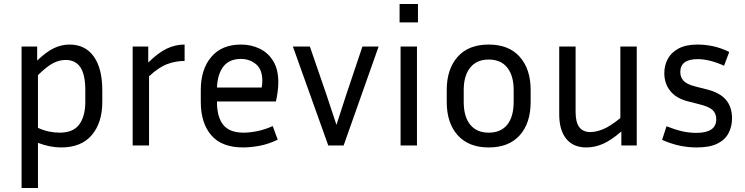

<svg xmlns="http://www.w3.org/2000/svg" viewBox="-20 -728 3727 961"><path d="M286 10Q230 10 170 -13V213H88V-495H166V-425Q212 -469 250 -487Q288 -505 328 -505Q407 -505 449.5 -445Q492 -385 492 -276V-218Q492 -114 439.5 -52Q387 10 286 10ZM308 -428Q279 -428 248 -413Q217 -398 170 -352V-88Q199 -75 226 -69.5Q253 -64 279 -64Q347 -64 377 -105.5Q407 -147 407 -218V-276Q407 -354 382.5 -391Q358 -428 308 -428Z M904 -423Q859 -423 816.5 -407Q774 -391 726 -346V0H644V-495H722V-415Q773 -465 815.5 -485Q858 -505 904 -505Z M1370 -29Q1325 -7 1280 1.5Q1235 10 1197 10Q1090 10 1037.5 -51Q985 -112 985 -218V-278Q985 -381 1037.5 -443Q1090 -505 1186 -505Q1237 -505 1279.5 -484.5Q1322 -464 1347.5 -422.5Q1373 -381 1373 -316Q1373 -274 1361 -220H1066V-218Q1066 -142 1097.5 -103Q1129 -64 1199 -64Q1231 -64 1269.5 -72Q1308 -80 1345 -97ZM1186 -433Q1128 -433 1098.5 -395.5Q1069 -358 1066 -290H1290Q1293 -308 1293 -324Q1293 -380 1261.5 -406.5Q1230 -433 1186 -433Z M1875 -495 1700 0H1623L1446 -495H1531L1614 -254L1664 -103L1713 -254L1794 -495Z M2072 -616H1980V-708H2072ZM2067 0H1985V-495H2067Z M2636 -278V-218Q2636 -112 2581.5 -51Q2527 10 2426 10Q2326 10 2271 -51Q2216 -112 2216 -218V-278Q2216 -382 2270.5 -443.5Q2325 -505 2426 -505Q2527 -505 2581.5 -443.5Q2636 -382 2636 -278ZM2551 -278Q2551 -349 2519 -389.5Q2487 -430 2426 -430Q2366 -430 2333.5 -389.5Q2301 -349 2301 -278V-218Q2301 -144 2333.5 -104Q2366 -64 2426 -64Q2487 -64 2519 -104Q2551 -144 2551 -218Z M3090 0V-70Q3038 -25 2997 -7.5Q2956 10 2915 10Q2849 10 2814 -33.5Q2779 -77 2779 -156V-495H2861V-168Q2861 -116 2879.5 -91.5Q2898 -67 2935 -67Q2963 -67 2998 -81Q3033 -95 3085 -137V-495H3167V0Z M3465 -63Q3565 -63 3565 -131Q3565 -160 3547 -177Q3529 -194 3481 -206L3426 -220Q3365 -235 3335 -272.5Q3305 -310 3305 -362Q3305 -400 3322 -432.5Q3339 -465 3376 -485Q3413 -505 3472 -505Q3510 -505 3549.5 -496.5Q3589 -488 3630 -468L3604 -399Q3531 -432 3472 -432Q3385 -432 3385 -367Q3385 -342 3401 -324Q3417 -306 3461 -295L3516 -281Q3582 -265 3613 -229Q3644 -193 3644 -136Q3644 -95 3626.5 -61.5Q3609 -28 3570.5 -9Q3532 10 3467 10Q3424 10 3381.5 1Q3339 -8 3294 -28L3316 -96Q3359 -79 3394 -71Q3429 -63 3465 -63Z"/></svg>

Font: Inria Sans
Style: Regular
Weight: 400
Designer: Black Foundry Team
Foundry: Black Foundry
Version: Version 1.2; ttfautohint (v1.8.3)